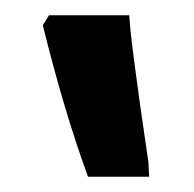

<svg xmlns="http://www.w3.org/2000/svg" viewBox="-20 -834 254 251"><path d="M95 -603Q63 -691 36 -801L44 -814H149Q150 -792 160 -720L163 -698L174 -622L175 -603Z"/></svg>

Font: Noto Serif Armenian Bold Cond
Style: Regular
Weight: 700
Width: 3
Designer: Monotype Design team
Foundry: Monotype Imaging Inc.
Version: Version 1.000